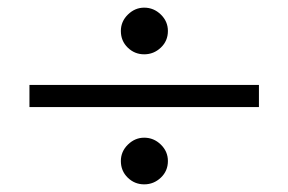

<svg xmlns="http://www.w3.org/2000/svg" viewBox="-20 -526 754 502"><path d="M296 -445Q296 -470 314.5 -488Q333 -506 357 -506Q382 -506 400.5 -488Q419 -470 419 -445Q419 -419 400.5 -401.5Q382 -384 357 -384Q332 -384 314 -401.5Q296 -419 296 -445ZM57 -246V-304H657V-246ZM296 -105Q296 -130 314.5 -148Q333 -166 357 -166Q382 -166 400.5 -148Q419 -130 419 -105Q419 -79 400.5 -61.5Q382 -44 357 -44Q332 -44 314 -61.5Q296 -79 296 -105Z"/></svg>

Font: Orkney Medium
Style: Regular
Weight: 500
Designer: Samuel Oakes and Alfredo Marco Pradil
Foundry: Alfredo Marco Pradil
Version: 1.0; ttfautohint (v1.5)